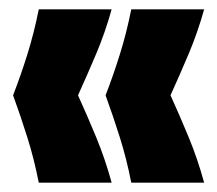

<svg xmlns="http://www.w3.org/2000/svg" viewBox="-20 -470 464 411"><path d="M63 -79Q53 -130 38.5 -176Q24 -222 8 -266Q25 -310 39 -355Q53 -400 63 -450H219Q205 -400 186 -355Q167 -310 147 -266Q167 -222 186 -176Q205 -130 219 -79ZM261 -79Q251 -130 236.5 -176Q222 -222 206 -266Q223 -310 237 -355Q251 -400 261 -450H417Q403 -400 384 -355Q365 -310 345 -266Q365 -222 384 -176Q403 -130 417 -79Z"/></svg>

Font: Bricolage Grotesque 72pt Condensed ExtraBold
Style: Regular
Weight: 800
Width: 3
Designer: Mathieu Triay
Foundry: Atelier Triay
Version: Version 1.001;gftools[0.9.33.dev8+g029e19f]